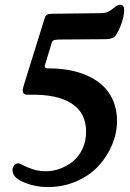

<svg xmlns="http://www.w3.org/2000/svg" viewBox="-20 -675 532 786"><path d="M194.8 -618.7 390.1 -621.1Q397.5 -621.1 403.6 -622.1Q409.7 -623 413.3 -623.5Q417 -624 421.4 -626.5Q425.8 -628.9 427.5 -629.6Q429.2 -630.4 433.8 -633.8Q438.5 -637.2 439.9 -638.2Q441.9 -639.6 446.8 -643.3Q451.7 -647 453.6 -648.4Q455.6 -649.9 459.2 -651.9Q462.9 -653.8 465.8 -654.5Q468.8 -655.3 472.2 -655.3Q488.3 -655.3 488.3 -633.3Q488.3 -612.8 479 -584Q468.3 -551.8 454.1 -530.3Q444.8 -515.6 414.6 -514.6L222.7 -513.2Q206.5 -512.7 200.4 -510.3Q194.3 -507.8 191.9 -500L165 -412.1Q161.6 -403.8 164.6 -399.2Q167.5 -394.5 177.7 -395Q237.3 -395.5 287.6 -382.6Q337.9 -369.6 376.5 -343.8Q415 -317.9 437 -275.9Q459 -233.9 459 -179.2Q459 -129.9 438.7 -81.8Q418.5 -33.7 382.8 4.9Q347.2 43.5 293 67.1Q238.8 90.8 175.8 90.8Q126.5 90.8 83.3 73.7Q40 56.6 33.7 34.2Q27.8 18.6 35.2 6.1Q42.5 -6.3 54.2 -6.3Q61 -6.3 75.4 1.7Q89.8 9.8 114 17.8Q138.2 25.9 168.9 25.9Q197.8 25.9 226.1 15.4Q254.4 4.9 278.6 -14.4Q302.7 -33.7 317.6 -65.7Q332.5 -97.7 332.5 -136.2Q332.5 -212.9 273.2 -251.2Q213.9 -289.6 103.5 -287.1Q91.8 -287.1 87.2 -287.6Q82.5 -288.1 77.4 -292.2Q72.3 -296.4 73.2 -306.6Q74.2 -316.9 80.1 -334.5L162.6 -599.6Q165.5 -610.4 171.4 -614.3Q177.2 -618.2 194.8 -618.7Z"/></svg>

Font: Cooper* SemiBold
Style: Italic
Weight: 600
Italic angle: -7°
Designer: Owen Earl
Foundry: indestructible type*
Version: Version 0.001